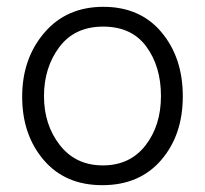

<svg xmlns="http://www.w3.org/2000/svg" viewBox="-20 -534 601 563"><path d="M282.5 -456Q199 -456 154 -396Q109 -336 109 -252Q109 -168 155.5 -108.5Q202 -49 281.5 -49Q361 -49 406.5 -107.5Q452 -166 452 -252.5Q452 -339 409 -397.5Q366 -456 282.5 -456ZM283 -514Q391 -514 453.5 -439.5Q516 -365 516 -251.5Q516 -138 452.5 -64.5Q389 9 280 9Q171 9 108 -65Q45 -139 45 -250.5Q45 -362 110 -438Q175 -514 283 -514Z"/></svg>

Font: Hind Jalandhar Light
Style: Regular
Weight: 300
Designer: Namrata Goyal
Foundry: Indian Type Foundry
Version: Version 0.702;PS 1.0;hotconv 1.0.81;makeotf.lib2.5.63406